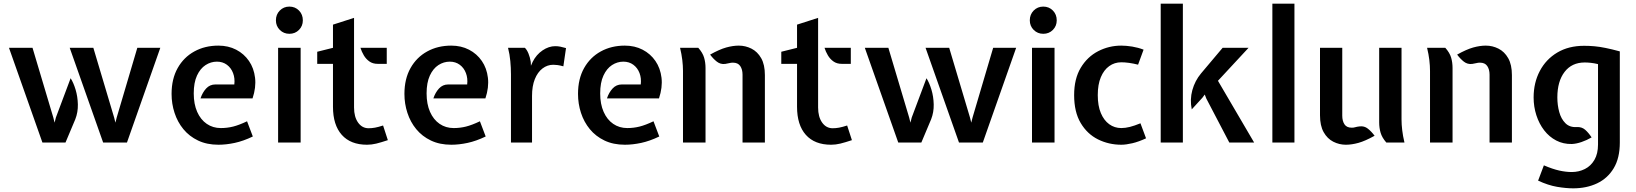

<svg xmlns="http://www.w3.org/2000/svg" viewBox="-20 -778 8928 1048"><path d="M543 0 360.5 -517H489.5L603 -136.5L610 -108.5L617 -136.5L729.5 -517H855L673 0ZM211.5 0 29 -517H157.5L271 -136.5L278 -108.5L285 -136.5L365.5 -351Q381 -327 392.5 -289Q404 -251 405 -208.2Q406 -165.5 391 -127L337.5 0Z M1172.5 12Q1109 12 1061 -11Q1013 -34 981 -73Q949 -112 932.8 -161.8Q916.5 -211.5 916.5 -265.5Q916.5 -347.5 949.8 -406.5Q983 -465.5 1040.8 -497.2Q1098.5 -529 1172 -529Q1226 -529 1269 -506.8Q1312 -484.5 1339 -445.2Q1366 -406 1372.2 -353.5Q1378.5 -301 1358.5 -241H1074.5Q1085 -273 1105.2 -295Q1125.5 -317 1155.5 -317H1259Q1263 -350.5 1252.2 -379Q1241.5 -407.5 1218.5 -424.5Q1195.5 -441.5 1164 -441.5Q1131 -441.5 1102 -422.8Q1073 -404 1055.2 -365.5Q1037.5 -327 1037.5 -268Q1037.5 -210 1056.2 -167.5Q1075 -125 1108.5 -102Q1142 -79 1185.5 -79Q1220 -79 1252.8 -87.2Q1285.5 -95.5 1328.5 -116L1360 -33Q1308 -8 1261.2 2Q1214.5 12 1172.5 12Z M1498 0V-517H1621V0ZM1559.5 -593.5Q1528.5 -593.5 1507.2 -614.8Q1486 -636 1486 -667Q1486 -699 1507.2 -720.5Q1528.5 -742 1559.5 -742Q1591 -742 1612 -720.5Q1633 -699 1633 -667Q1633 -636 1612 -614.8Q1591 -593.5 1559.5 -593.5Z M1983.5 12Q1893.5 12 1845.5 -42Q1797.5 -96 1797.5 -195.5V-429.5H1711.5V-495.5L1797.5 -517V-643.5L1912.5 -680.5V-191Q1912.5 -140 1934.5 -109Q1956.5 -78 1992 -78Q2008.5 -78 2026.8 -81.2Q2045 -84.5 2071 -93L2097 -13Q2059.5 -0.5 2033.8 5.8Q2008 12 1983.5 12ZM2041.5 -429.5Q2014.5 -429.5 1996 -442.8Q1977.5 -456 1965.8 -476Q1954 -496 1947.5 -517H2091V-429.5Z M2443.5 12Q2380 12 2332 -11Q2284 -34 2252 -73Q2220 -112 2203.8 -161.8Q2187.5 -211.5 2187.5 -265.5Q2187.5 -347.5 2220.8 -406.5Q2254 -465.5 2311.8 -497.2Q2369.5 -529 2443 -529Q2497 -529 2540 -506.8Q2583 -484.5 2610 -445.2Q2637 -406 2643.2 -353.5Q2649.5 -301 2629.5 -241H2345.5Q2356 -273 2376.2 -295Q2396.5 -317 2426.5 -317H2530Q2534 -350.5 2523.2 -379Q2512.5 -407.5 2489.5 -424.5Q2466.5 -441.5 2435 -441.5Q2402 -441.5 2373 -422.8Q2344 -404 2326.2 -365.5Q2308.5 -327 2308.5 -268Q2308.5 -210 2327.2 -167.5Q2346 -125 2379.5 -102Q2413 -79 2456.5 -79Q2491 -79 2523.8 -87.2Q2556.5 -95.5 2599.5 -116L2631 -33Q2579 -8 2532.2 2Q2485.5 12 2443.5 12Z M2769 0V-372Q2769 -407 2765.5 -444.5Q2762 -482 2753 -517H2845Q2856 -506.5 2864.5 -486Q2873 -465.5 2877 -440.5L2878 -419L2887.5 -440.5Q2907.5 -480 2941.5 -503Q2975.5 -526 3010.5 -526Q3025 -526 3039 -523.2Q3053 -520.5 3069.5 -515.5L3055 -416Q3036.5 -421 3023.8 -422.8Q3011 -424.5 3000 -424.5Q2967.5 -424.5 2941 -404.2Q2914.5 -384 2899.2 -346Q2884 -308 2884 -254.5V0Z M3391 12Q3327.5 12 3279.5 -11Q3231.5 -34 3199.5 -73Q3167.5 -112 3151.2 -161.8Q3135 -211.5 3135 -265.5Q3135 -347.5 3168.2 -406.5Q3201.5 -465.5 3259.2 -497.2Q3317 -529 3390.5 -529Q3444.5 -529 3487.5 -506.8Q3530.5 -484.5 3557.5 -445.2Q3584.5 -406 3590.8 -353.5Q3597 -301 3577 -241H3293Q3303.5 -273 3323.8 -295Q3344 -317 3374 -317H3477.5Q3481.5 -350.5 3470.8 -379Q3460 -407.5 3437 -424.5Q3414 -441.5 3382.5 -441.5Q3349.5 -441.5 3320.5 -422.8Q3291.5 -404 3273.8 -365.5Q3256 -327 3256 -268Q3256 -210 3274.8 -167.5Q3293.5 -125 3327 -102Q3360.5 -79 3404 -79Q3438.5 -79 3471.2 -87.2Q3504 -95.5 3547 -116L3578.5 -33Q3526.5 -8 3479.8 2Q3433 12 3391 12Z M4033 0V-370.5Q4033 -399 4020.5 -417.5Q4008 -436 3980.5 -436Q3970 -436 3961 -433.5Q3952 -431 3938 -429Q3912.5 -426 3892.8 -441.5Q3873 -457 3856 -480Q3907 -508.5 3943.8 -518.8Q3980.5 -529 4012.5 -529Q4049 -529 4081.8 -512.5Q4114.5 -496 4134.8 -460.5Q4155 -425 4155 -368V0ZM3708 0V-391Q3708 -419 3704.2 -450.5Q3700.5 -482 3692 -517H3791.5Q3815.5 -490 3823.2 -463.5Q3831 -437 3831 -407V0Z M4516.5 12Q4426.5 12 4378.5 -42Q4330.5 -96 4330.5 -195.5V-429.5H4244.5V-495.5L4330.5 -517V-643.5L4445.5 -680.5V-191Q4445.5 -140 4467.5 -109Q4489.5 -78 4525 -78Q4541.5 -78 4559.8 -81.2Q4578 -84.5 4604 -93L4630 -13Q4592.5 -0.5 4566.8 5.8Q4541 12 4516.5 12ZM4574.5 -429.5Q4547.5 -429.5 4529 -442.8Q4510.5 -456 4498.8 -476Q4487 -496 4480.5 -517H4624V-429.5Z M5214.5 0 5032 -517H5161L5274.5 -136.5L5281.5 -108.5L5288.5 -136.5L5401 -517H5526.5L5344.5 0ZM4883 0 4700.5 -517H4829L4942.5 -136.5L4949.5 -108.5L4956.5 -136.5L5037 -351Q5052.5 -327 5064 -289Q5075.5 -251 5076.5 -208.2Q5077.5 -165.5 5062.5 -127L5009 0Z M5613 0V-517H5736V0ZM5674.5 -593.5Q5643.5 -593.5 5622.2 -614.8Q5601 -636 5601 -667Q5601 -699 5622.2 -720.5Q5643.5 -742 5674.5 -742Q5706 -742 5727 -720.5Q5748 -699 5748 -667Q5748 -636 5727 -614.8Q5706 -593.5 5674.5 -593.5Z M6100.5 12Q6032 12 5973.2 -17.2Q5914.5 -46.5 5878.8 -106.5Q5843 -166.5 5843 -259Q5843 -348 5879 -408Q5915 -468 5974 -498.5Q6033 -529 6100.5 -529Q6127.5 -529 6159.8 -523.8Q6192 -518.5 6222 -507L6192 -425Q6166.5 -431.5 6143 -434.8Q6119.5 -438 6100.5 -438Q6063.5 -438 6034.5 -417.2Q6005.5 -396.5 5988.8 -356.8Q5972 -317 5972 -259Q5972 -200.5 5988.8 -160.8Q6005.5 -121 6034.5 -100Q6063.5 -79 6100.5 -79Q6122 -79 6147 -85.2Q6172 -91.5 6205 -105L6235.5 -23Q6196 -4.5 6161 3.8Q6126 12 6100.5 12Z M6690 0 6564.5 -240 6556 -262 6543 -244.5 6485 -181Q6474 -235 6488.2 -286.2Q6502.5 -337.5 6535.5 -377L6653.5 -517H6795L6628 -337L6825.5 0ZM6315.5 0V-758H6436.5V0Z M6925 0V-758H7045.5V0Z M7326 12Q7290 12 7257.5 -4.5Q7225 -21 7205 -56.5Q7185 -92 7185 -149V-517H7306.5V-146.5Q7306.5 -118 7318.5 -99.5Q7330.5 -81 7358.5 -81Q7369 -81 7378 -83.8Q7387 -86.5 7400.5 -88Q7426.5 -91.5 7446.2 -75.8Q7466 -60 7483 -37Q7432 -8.5 7395 1.8Q7358 12 7326 12ZM7547 0Q7523.5 -27 7515.8 -53.5Q7508 -80 7508 -110V-517H7630V-126Q7630 -98.5 7633.8 -67Q7637.5 -35.5 7646 0Z M8110.5 0V-370.5Q8110.5 -399 8098 -417.5Q8085.5 -436 8058 -436Q8047.5 -436 8038.5 -433.5Q8029.5 -431 8015.5 -429Q7990 -426 7970.2 -441.5Q7950.5 -457 7933.5 -480Q7984.5 -508.5 8021.2 -518.8Q8058 -529 8090 -529Q8126.5 -529 8159.2 -512.5Q8192 -496 8212.2 -460.5Q8232.5 -425 8232.5 -368V0ZM7785.5 0V-391Q7785.5 -419 7781.8 -450.5Q7778 -482 7769.5 -517H7869Q7893 -490 7900.8 -463.5Q7908.5 -437 7908.5 -407V0Z M8567 250Q8528 250 8479.2 241.8Q8430.5 233.5 8375.5 208L8407 124.5Q8455 145 8491.2 153Q8527.5 161 8559 161Q8598 161 8630.8 144.5Q8663.5 128 8683 94.5Q8702.5 61 8702.5 11V-428Q8682 -433 8663.8 -435Q8645.5 -437 8630 -437Q8559.5 -437 8520 -385.5Q8480.5 -334 8480.5 -246Q8480.5 -204.5 8490.8 -166.8Q8501 -129 8524.5 -105.5Q8548 -82 8586.5 -84.5Q8613.5 -86 8632 -70Q8650.5 -54 8667.5 -28Q8641 -12.5 8612.5 -2.8Q8584 7 8559.5 8Q8513 9 8474.5 -11Q8436 -31 8408.5 -66.8Q8381 -102.5 8366 -149Q8351 -195.5 8351 -246Q8351 -326.5 8384.8 -390.5Q8418.5 -454.5 8480.2 -491.2Q8542 -528 8626.5 -528Q8655 -528 8683 -525.5Q8711 -523 8744.2 -516.2Q8777.5 -509.5 8821.5 -497.5V0Q8821.5 85 8788.2 140.2Q8755 195.5 8697.5 222.8Q8640 250 8567 250Z"/></svg>

Font: Expletus Sans SemiBold
Style: Regular
Weight: 600
Version: Version 7.500